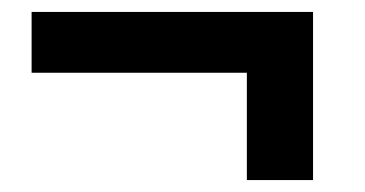

<svg xmlns="http://www.w3.org/2000/svg" viewBox="-20 -441 612 322"><path d="M505 -421V-139H394V-319H33V-421Z"/></svg>

Font: Montserrat-Arabic SemiBold
Style: Regular
Weight: 600
Designer: Mohamed Gaber
Foundry: Kief Type Foundry
Version: Version 5.008;PS 005.008;hotconv 1.0.88;makeotf.lib2.5.64775